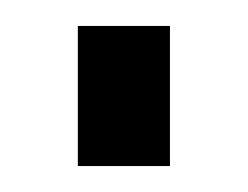

<svg xmlns="http://www.w3.org/2000/svg" viewBox="-20 -128 191 148"><path d="M111 -108V0H40V-108Z"/></svg>

Font: Pathway Extreme SemiCondensed Light
Style: Regular
Weight: 300
Width: 4
Version: Version 1.001;gftools[0.9.26]